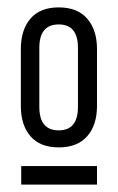

<svg xmlns="http://www.w3.org/2000/svg" viewBox="-20 -725 317 517"><path d="M241.2 -592.8V-439.9Q241.2 -388.2 214.8 -358.2Q188.5 -328.1 138.2 -328.1Q87.9 -328.1 62 -358.2Q36.1 -388.2 36.1 -439.9V-592.8Q36.1 -644.5 62 -674.8Q87.9 -705.1 138.2 -705.1Q188.5 -705.1 214.8 -674.8Q241.2 -644.5 241.2 -592.8ZM138.2 -659.2Q85.9 -659.2 85.9 -596.2V-437Q85.9 -374 138.2 -374Q189.9 -374 189.9 -437V-596.2Q189.9 -659.2 138.2 -659.2ZM37.1 -277.8H241.2V-228H37.1Z"/></svg>

Font: Bebas Neue Regular
Style: Regular
Weight: 400
Designer: Ryoichi Tsunekawa
Foundry: Ryoichi Tsunekawa
Version: Version 001.003